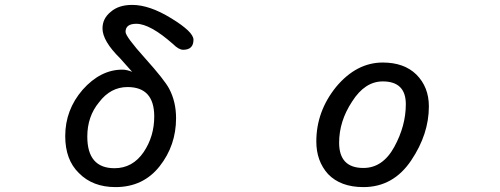

<svg xmlns="http://www.w3.org/2000/svg" viewBox="-20 -742 2040 783"><path d="M302 -36Q246 -90 246 -187Q246 -294 317 -376Q390 -458 479 -458Q497 -458 519 -449L470 -504Q398 -575 398 -626Q398 -667 432 -694Q464 -722 519 -722Q590 -722 679 -667Q769 -612 769 -580Q769 -539 727 -539Q709 -539 686 -562Q592 -645 536 -645Q492 -645 492 -612Q492 -593 572 -504Q651 -416 670 -380Q698 -327 698 -260Q698 -149 631 -64Q564 21 451 21Q358 21 302 -36ZM447 -56Q521 -56 566 -122Q609 -186 609 -267Q609 -387 500 -387Q431 -387 384 -325Q336 -267 336 -185Q336 -56 447 -56Z M1318 -32Q1270 -85 1270 -165Q1270 -288 1351 -388Q1434 -487 1541 -487Q1628 -487 1678 -438Q1729 -387 1729 -308Q1729 -195 1657 -88Q1584 21 1462 21Q1369 21 1318 -32ZM1462 -57Q1541 -57 1588 -143Q1635 -229 1635 -317Q1635 -410 1541 -410Q1468 -410 1416 -328Q1363 -248 1363 -160Q1363 -57 1462 -57Z"/></svg>

Font: 寒蝉全圆体
Style: Regular
Weight: 400
Designer: Warren2060
      Designed by Motoya company      

      [Varela Round]
      Joe Prince(Latin component); Avraham Cornf
Foundry: ChillType
Version: Version 3.200